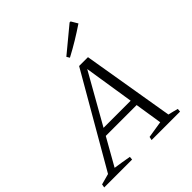

<svg xmlns="http://www.w3.org/2000/svg" viewBox="-241 -1051 1212 1212"><g transform="rotate(-45 364.5 -445.5)"><path d="M605 -39Q623 -35 640 -30.5Q657 -26 672 -22L670 0H416L421 -23L534 -41L442 -628L458 -626L127 -41Q156 -37 185.5 -32Q215 -27 244 -22L242 0H-7L-3 -23L70 -43L423 -654H502ZM201 -223 224 -269H538L544 -223ZM419 -732 407 -752 575 -891H584L610 -847Q564 -816 517 -787.5Q470 -759 419 -732Z"/></g></svg>

Font: Piazzolla 8pt ExtraLight
Style: Italic
Weight: 250
Italic angle: -11.3°
Designer: Juan Pablo del Peral
Foundry: Huerta Tipografica
Version: Version 2.001